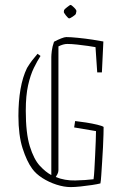

<svg xmlns="http://www.w3.org/2000/svg" viewBox="-20 -752 506 782"><path d="M145 -524Q132 -504 118 -475.5Q104 -447 94.5 -405Q85 -363 85 -301Q85 -209 101.5 -156Q118 -103 142 -77Q166 -51 189 -39V-520Q189 -528 191 -545Q193 -562 200 -582Q215 -590 229 -595.5Q243 -601 250 -601Q267 -601 297 -598Q327 -595 357 -590.5Q387 -586 401 -583L395 -457H376L369 -560Q359 -562 338 -565Q317 -568 294 -570.5Q271 -573 254 -573Q238 -573 218 -563V-59Q218 -51 214 -43Q210 -35 207 -31Q244 -16 286.5 -17Q329 -18 361 -22Q363 -35 364.5 -62Q366 -89 367.5 -120Q369 -151 370 -178Q371 -205 371 -218L282 -233L286 -259Q305 -257 330.5 -253Q356 -249 376.5 -244Q397 -239 402 -235Q402 -227 401.5 -204.5Q401 -182 399.5 -152.5Q398 -123 396 -93Q394 -63 392.5 -39Q391 -15 389 -5Q378 -2 355 1.5Q332 5 308 7.5Q284 10 268 10Q241 10 210 0Q179 -10 152.5 -27Q126 -44 111 -65Q89 -95 72 -148Q55 -201 55 -280Q55 -339 63.5 -388.5Q72 -438 90 -475Q101 -493 110.5 -505.5Q120 -518 133 -533ZM241 -711Q242 -714 253.5 -723Q265 -732 267 -732Q271 -732 282 -721Q293 -710 291 -705L289 -696Q288 -692 276.5 -684.5Q265 -677 262 -677Q258 -677 248.5 -689Q239 -701 240 -704Z"/></svg>

Font: Grenze Gotisch Thin
Style: Regular
Weight: 100
Designer: Renata Polastri
Foundry: Omnibus-Type
Version: Version 1.001